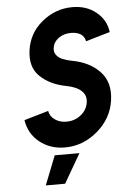

<svg xmlns="http://www.w3.org/2000/svg" viewBox="-60 -755 660 999"><g transform="rotate(-5 269.5 -256.0)"><path d="M138 200H239L327 48H198ZM356 -712Q267 -712 196 -653Q161 -624 141 -587.5Q121 -551 115 -508Q103 -421 152 -373Q204 -322 290 -306Q343 -296 369 -271Q393 -248 388 -212Q382 -172 350 -147Q318 -121 274 -121Q239 -121 214 -139Q189 -156 184 -185L57 -148Q68 -77 122 -33Q178 12 255 12Q350 12 426 -53Q502 -118 515 -212Q528 -305 475 -361Q422 -418 326 -435Q274 -445 254 -467Q238 -483 241 -508Q246 -540 272 -559Q299 -579 338 -579Q369 -579 389 -566Q408 -553 412 -529L539 -566Q531 -630 480 -671Q430 -712 356 -712Z"/></g></svg>

Font: Unageo
Style: Bold-Italic
Weight: 700
Designer: Richard Sepsi
Foundry: Richard Sepsi
Version: Version 2.000